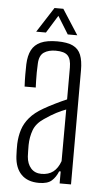

<svg xmlns="http://www.w3.org/2000/svg" viewBox="-54 -783 449 824"><g transform="rotate(5 170.5 -371.0)"><path d="M145.5 5.5Q96.5 5.5 69.5 -22Q42.5 -49.5 39.5 -100Q39 -115 38.5 -126.8Q38 -138.5 38.5 -153.5Q40 -187 49 -215Q58 -243 78.8 -267.5Q99.5 -292 137 -313.5Q158.5 -326 185.5 -339.2Q212.5 -352.5 235 -362V-499.5Q235 -535 220.5 -550.5Q206 -566 168.5 -566Q137.5 -566 117.8 -552.8Q98 -539.5 96.5 -504.5Q95.5 -485.5 95.2 -466.2Q95 -447 95.5 -430.2Q96 -413.5 96.5 -401H48.5Q47 -429 47 -452.5Q47 -476 47.5 -497Q49 -534.5 61.5 -558.5Q74 -582.5 100.5 -594.5Q127 -606.5 171.5 -606.5Q214.5 -606.5 239 -594.8Q263.5 -583 273.5 -557.5Q283.5 -532 283.5 -492V0H234.5V-51.5H228Q218 -26 200.2 -10.2Q182.5 5.5 145.5 5.5ZM153 -34Q183.5 -34 203.5 -49.5Q223.5 -65 234.5 -96L235 -318.5Q215 -311 194 -300.2Q173 -289.5 143 -269Q110 -247 99 -217Q88 -187 87.5 -152.5Q87.5 -138.5 87.8 -125.8Q88 -113 88.5 -103Q91 -71.5 107.8 -52.8Q124.5 -34 153 -34ZM77.5 -640 147 -748H185L254.5 -640H213.5L166.5 -716L119.5 -640Z"/></g></svg>

Font: Big Shoulders Text ExtraLight
Style: Regular
Weight: 250
Version: Version 2.002